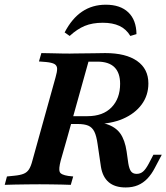

<svg xmlns="http://www.w3.org/2000/svg" viewBox="-39 -801 721 832"><path d="M128.2 -201.6 201.6 -465.3Q208.9 -490.3 208.5 -503.6Q208.1 -516.9 197.2 -523.4Q186.3 -529.8 160.5 -532.3L129.8 -534.7L140.3 -571Q158.1 -571 183.1 -570.2Q208.1 -569.4 236.7 -569Q265.3 -568.5 291.1 -569.4H297.6Q337.1 -569.4 367.7 -570.2Q398.4 -571 416.9 -571Q506.5 -571 555.2 -536.7Q604 -502.4 604 -439.5Q604 -387.9 575 -348.4Q546 -308.9 494 -286.3Q441.9 -263.7 372.6 -263.7H259.7L269.4 -297.6H340.3Q407.3 -297.6 444.4 -335.9Q481.5 -374.2 481.5 -437.9Q481.5 -485.5 456.9 -509.7Q432.3 -533.9 383.1 -533.9H344.4L251.6 -201.6ZM505.6 11.3Q458.9 11.3 432.3 -11.3Q405.6 -33.9 398.4 -78.2L383.9 -176.6Q379 -212.1 369.8 -230.6Q360.5 -249.2 343.5 -256.5Q326.6 -263.7 296.8 -263.7L310.5 -276.6Q379 -276.6 420.2 -264.1Q461.3 -251.6 481.9 -223Q502.4 -194.4 509.7 -144.4L516.9 -93.5Q521 -68.5 529 -58.1Q537.1 -47.6 553.2 -47.6Q569.4 -47.6 581 -57.7Q592.7 -67.7 605.6 -91.9L625.8 -130.6H662.1L631.5 -72.6Q617.7 -46 599.6 -27Q581.5 -8.1 558.5 1.6Q535.5 11.3 505.6 11.3ZM132.3 -2.4Q107.3 -2.4 79 -2Q50.8 -1.6 25 -1.2Q-0.8 -0.8 -18.5 0L-8.9 -36.3L22.6 -39.5Q48.4 -41.9 63.3 -48Q78.2 -54 86.7 -67.3Q95.2 -80.6 101.6 -105.6L128.2 -201.6H251.6L224.2 -105.6Q214.5 -68.5 219.8 -56Q225 -43.5 256.5 -38.7L278.2 -36.3L267.7 0Q252.4 -0.8 229.4 -1.2Q206.5 -1.6 181.9 -2Q157.3 -2.4 133.1 -2.4H133.9ZM419.4 -780.6Q482.3 -780.6 516.9 -747.6Q551.6 -714.5 552.4 -653.2L525.8 -645.2Q508.1 -675 478.6 -688.7Q449.2 -702.4 406.5 -702.4Q361.3 -702.4 328.2 -688.7Q295.2 -675 262.9 -645.2L241.1 -660.5Q272.6 -721 316.9 -750.8Q361.3 -780.6 419.4 -780.6Z"/></svg>

Font: Playfair 9pt
Style: Bold Italic
Weight: 700
Italic angle: -15.6°
Designer: Claus Eggers Sørensen
Foundry: Claus Eggers Sørensen
Version: Version 2.203